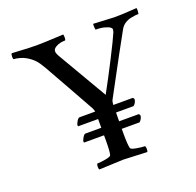

<svg xmlns="http://www.w3.org/2000/svg" viewBox="-113 -744 882 866"><g transform="rotate(-20 328.0 -311.0)"><path d="M293.9 -212.9H198.2Q193.8 -217.3 202.4 -233.2Q210.9 -249 217.8 -249H293Q291.5 -257.8 287.1 -266.6Q256.8 -321.8 215.6 -394.5Q174.3 -467.3 148.4 -513.7Q133.3 -540 119.4 -554.4Q105.5 -568.8 84 -581.1Q72.3 -587.9 55.7 -592.3Q39.1 -596.7 29.3 -596.7Q25.4 -596.7 25.4 -608.9Q25.4 -621.1 29.3 -625Q45.9 -624.5 69.3 -623Q92.8 -621.6 111.3 -620.8Q129.9 -620.1 151.4 -620.1Q178.7 -620.1 276.4 -625Q278.3 -620.6 278.1 -608.6Q277.8 -596.7 274.4 -596.7Q265.1 -596.7 252.9 -594.5Q240.7 -592.3 228.3 -584.7Q215.8 -577.1 215.8 -565.4Q215.8 -555.2 227.5 -536.1L363.3 -303.7Q397.5 -365.7 439.5 -448Q481.4 -530.3 492.2 -556.6Q495.1 -565.4 495.1 -571.3Q495.1 -575.2 488.8 -580.3Q482.4 -585.4 464.6 -590.6Q446.8 -595.7 421.9 -595.7Q419.9 -595.7 419.2 -608.9Q418.5 -622.1 419.9 -624Q510.3 -619.1 520.5 -619.1Q543.5 -619.1 560.3 -619.9Q577.1 -620.6 596.2 -622.1Q615.2 -623.5 627.9 -624Q629.4 -619.6 628.7 -607.7Q627.9 -595.7 626 -595.7Q619.1 -595.7 611.6 -595Q604 -594.2 588.9 -591.1Q573.7 -587.9 560.3 -579.1Q546.9 -570.3 539.1 -556.6Q509.3 -504.4 384.8 -272.5Q380.9 -265.1 379.9 -249H473.6Q480.5 -243.7 478.5 -235.8Q476.6 -228 472.2 -221.7Q467.8 -215.3 463.9 -212.9H379.9L379.4 -170.9H473.6Q480.5 -165.5 478.5 -157.7Q476.6 -149.9 472.2 -143.6Q467.8 -137.2 463.9 -134.8H378.9V-113.3Q378.9 -56.6 383.8 -41Q385.7 -34.2 411.1 -29.8Q436.5 -25.4 451.2 -25.4Q454.1 -21.5 454.3 -11.2Q454.6 -1 451.2 2.9Q351.1 -2 336.9 -2Q321.8 -2 221.7 2.9Q218.3 -1 218.5 -11.2Q218.8 -21.5 221.7 -25.4Q236.3 -25.4 261.7 -29.8Q287.1 -34.2 289.1 -41Q293.9 -56.6 293.9 -113.3V-134.8H198.2Q193.8 -139.2 202.4 -155Q210.9 -170.9 217.8 -170.9H293.9Z"/></g></svg>

Font: Amiri
Style: Regular
Weight: 400
Designer: Khaled Hosny
Version: Version 000.108